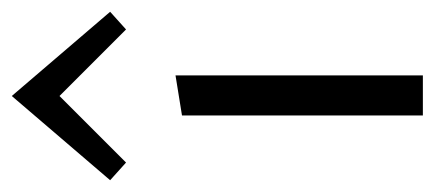

<svg xmlns="http://www.w3.org/2000/svg" viewBox="-240 -512 738 326"><g transform="rotate(-90 129.0 -349.0)"><path d="M-14 -531 129 -698 272 -531 242 -504 129 -617 16 -504ZM96 -409 164 -420V0H96Z"/></g></svg>

Font: Ysabeau Infant
Style: Regular
Weight: 400
Designer: Christian Thalmann (Catharsis Fonts)
Version: Version 0.003